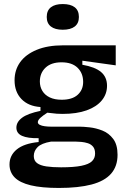

<svg xmlns="http://www.w3.org/2000/svg" viewBox="-20 -751 631 949"><path d="M271 178Q186 178 132 165Q78 152 52.5 126Q27 100 27 62Q27 17 63 -12.5Q99 -42 171 -49V-68Q117 -67 89 -79.5Q61 -92 61 -120Q61 -148 89 -169Q117 -190 180 -203V-222Q120 -226 86 -261.5Q52 -297 52 -354Q52 -405 79.5 -443.5Q107 -482 161 -504.5Q215 -527 293 -527H552V-428L387 -451V-431Q450 -420 479.5 -395Q509 -370 509 -327Q509 -286 483 -254.5Q457 -223 408 -205.5Q359 -188 289 -188Q275 -188 260 -189Q245 -190 214 -194Q192 -180 179.5 -168.5Q167 -157 167 -147Q167 -139 176.5 -134Q186 -129 201.5 -127Q217 -125 232 -125H373Q392 -125 423.5 -121.5Q455 -118 486.5 -105.5Q518 -93 539.5 -64.5Q561 -36 561 14Q561 71 529 107.5Q497 144 432.5 161Q368 178 271 178ZM282 76Q345 76 382 68.5Q419 61 434.5 46Q450 31 450 8Q450 -14 440 -26Q430 -38 414.5 -43Q399 -48 383 -49.5Q367 -51 356 -51H232Q185 -43 166 -24Q147 -5 147 20Q147 43 163 55Q179 67 209 71.5Q239 76 282 76ZM285 -258Q337 -258 364 -282.5Q391 -307 391 -346Q391 -389 363.5 -416Q336 -443 284 -443Q233 -443 205 -416.5Q177 -390 177 -348Q177 -322 189.5 -301.5Q202 -281 226 -269.5Q250 -258 285 -258ZM290 -604Q252 -604 231.5 -620Q211 -636 211 -667Q211 -699 231.5 -715Q252 -731 290 -731Q329 -731 349.5 -715Q370 -699 370 -667Q370 -636 349.5 -620Q329 -604 290 -604Z"/></svg>

Font: Bricolage Grotesque SemiBold
Style: Regular
Weight: 600
Designer: Mathieu Triay
Foundry: Atelier Triay
Version: Version 1.000;gftools[0.9.30]